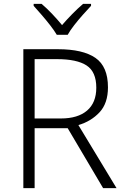

<svg xmlns="http://www.w3.org/2000/svg" viewBox="-20 -967 640 987"><path d="M278 -714Q406 -714 470.5 -669.5Q535 -625 535 -518Q535 -436 491.5 -389.5Q448 -343 383 -324L579 0H510L328 -308H158V0H100V-714ZM273 -663H158V-358H293Q380 -358 427.5 -398.5Q475 -439 475 -516Q475 -598 425 -630.5Q375 -663 273 -663ZM272 -788Q259 -810 238 -837Q217 -864 194 -890.5Q171 -917 153 -937V-947H194Q221 -924 248.5 -895Q276 -866 299 -838Q323 -866 351.5 -895Q380 -924 407 -947H448V-937Q429 -917 405.5 -890.5Q382 -864 361 -837Q340 -810 328 -788Z"/></svg>

Font: Noto Sans Tamil Light
Style: Regular
Weight: 300
Designer: Jelle Bosma - Monotype Design Team
Foundry: Monotype Imaging Inc.
Version: Version 2.004; ttfautohint (v1.8.4.7-5d5b)